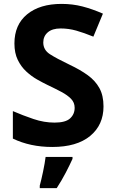

<svg xmlns="http://www.w3.org/2000/svg" viewBox="-20 -744 591 985"><path d="M511 -198Q511 -103 442.5 -46.5Q374 10 248 10Q135 10 46 -33V-174Q97 -152 151.5 -133.5Q206 -115 260 -115Q316 -115 339.5 -136.5Q363 -158 363 -191Q363 -218 344.5 -237Q326 -256 295 -272.5Q264 -289 224 -308Q199 -320 170 -336.5Q141 -353 114.5 -377.5Q88 -402 71 -437Q54 -472 54 -521Q54 -617 119 -670.5Q184 -724 296 -724Q352 -724 402.5 -711Q453 -698 508 -674L459 -556Q410 -576 371 -587Q332 -598 291 -598Q248 -598 225 -578Q202 -558 202 -526Q202 -488 236 -466Q270 -444 337 -412Q392 -386 430.5 -358Q469 -330 490 -292Q511 -254 511 -198ZM352 71Q337 104 317 142.5Q297 181 271 221H184V208Q192 179 201 136Q210 93 214 61H352Z"/></svg>

Font: Noto Sans Vithkuqi
Style: Bold
Weight: 700
Version: Version 1.001; ttfautohint (v1.8.4.7-5d5b)